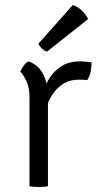

<svg xmlns="http://www.w3.org/2000/svg" viewBox="-20 -742 392 765"><path d="M345 -493.5Q345 -476 341.2 -456.8Q337.5 -437.5 327.5 -423Q319 -424 310.2 -424.2Q301.5 -424.5 293 -424.5Q259.5 -424.5 235.5 -410.2Q211.5 -396 195.5 -374.5Q179.5 -353 169.8 -329.5Q160 -306 155.5 -287L142 -303.5Q142 -335.5 150.8 -369.5Q159.5 -403.5 178.2 -432.5Q197 -461.5 226.8 -479.5Q256.5 -497.5 299 -497.5Q307 -497.5 318.8 -496.5Q330.5 -495.5 345 -493.5ZM61 -456.5Q64.5 -466.5 73.5 -479Q82.5 -491.5 93 -497.5Q132.5 -484 151 -448.2Q169.5 -412.5 171 -361.5V0Q164 1.5 154.5 2.2Q145 3 134.5 3Q123.5 3 114 2.2Q104.5 1.5 97.5 0V-354Q97.5 -391.5 86 -417.2Q74.5 -443 61 -456.5ZM270 -722Q290 -715.5 306.5 -699.5Q323 -683.5 331 -666L167.5 -536.5Q156.5 -539.5 147 -548.5Q137.5 -557.5 133 -568Z"/></svg>

Font: Signika Light
Style: Regular
Weight: 300
Designer: Anna Giedry
Foundry: Anna Giedry
Version: Version 2.000